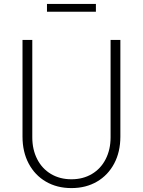

<svg xmlns="http://www.w3.org/2000/svg" viewBox="-20 -949 730 981"><path d="M95 -251V-745H145V-247Q145 -185 170 -136Q195 -87 240.5 -60Q286 -33 345 -33Q404 -33 449.5 -60Q495 -87 520 -136Q545 -185 545 -247V-745H595V-251Q595 -173 563.5 -113.5Q532 -54 475.5 -21Q419 12 345 12Q271 12 214.5 -21Q158 -54 126.5 -113.5Q95 -173 95 -251ZM220 -929H470V-889H220Z"/></svg>

Font: Eudoxus Sans ExtraLight
Style: Regular
Weight: 200
Designer: Stijn de Vries
Foundry: tokotype
Version: Version 2.005